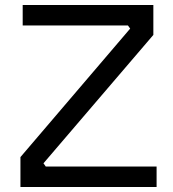

<svg xmlns="http://www.w3.org/2000/svg" viewBox="-20 -750 694 770"><path d="M62 0V-120L512 -647L511 -623L485 -659L502 -648H71V-730H595V-610L144 -83L143 -111L175 -66L150 -82H608V0Z"/></svg>

Font: SVN-Sora Variable
Style: Regular
Weight: 400
Designer: Jonathan Barnbrook, Julián Moncada
Foundry: Barnbrook Fonts
Version: Version 2.000 - Viet hoa boi STYLEno.1 Fonts